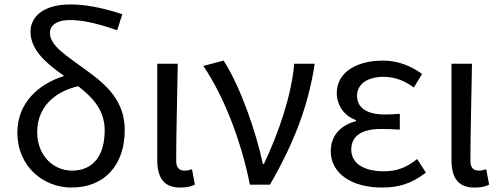

<svg xmlns="http://www.w3.org/2000/svg" viewBox="-20 -829 2247 862"><path d="M303 -63C221 -63 147 -129 147 -236C147 -341 216 -415 331 -442C397 -391 450 -334 450 -244C450 -134 401 -63 303 -63ZM529 -765C439 -795 363 -809 296 -809C172 -809 117 -752 117 -687C117 -603 190 -543 268 -488C150 -451 58 -365 58 -234C58 -79 177 13 301 13C452 13 540 -91 540 -245C540 -375 460 -447 367 -514C279 -579 204 -623 204 -682C204 -712 231 -739 294 -739C347 -739 413 -726 506 -693Z M789 13C820 13 839 8 855 0L842 -69C830 -65 819 -63 809 -63C786 -63 771 -75 771 -106C771 -237 776 -396 778 -543H686V-113C686 -32 714 13 789 13Z M1102 0H1192C1302 -191 1364 -354 1393 -543H1301C1288 -397 1231 -233 1165 -93H1160C1129 -240 1059 -440 984 -557L893 -533C986 -395 1062 -199 1102 0Z M1695 13C1770 13 1827 -4 1892 -54L1853 -115C1802 -74 1757 -60 1704 -60C1611 -60 1557 -97 1557 -157C1557 -217 1602 -250 1691 -250C1718 -250 1744 -249 1775 -247V-318C1749 -316 1729 -315 1708 -315C1620 -315 1583 -350 1583 -399C1583 -455 1635 -484 1702 -484C1752 -484 1796 -467 1838 -436L1875 -497C1824 -534 1765 -557 1699 -557C1588 -557 1492 -509 1492 -411C1492 -360 1522 -310 1578 -290V-285C1517 -269 1465 -227 1465 -150C1465 -49 1561 13 1695 13Z M2110 13C2141 13 2160 8 2176 0L2163 -69C2151 -65 2140 -63 2130 -63C2107 -63 2092 -75 2092 -106C2092 -237 2097 -396 2099 -543H2007V-113C2007 -32 2035 13 2110 13Z"/></svg>

Font: Noto Sans KR Regular
Style: Regular
Weight: 400
Designer: Ryoko NISHIZUKA  (kana & ideographs); Paul D. Hunt (Latin, Greek & Cyrillic); Wenlong ZHANG  (bopomofo); Sandoll Communi
Foundry: Adobe Systems Incorporated
Version: Version 1.004;PS 1.004;hotconv 1.0.82;makeotf.lib2.5.63406